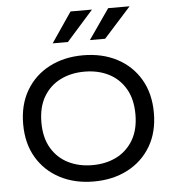

<svg xmlns="http://www.w3.org/2000/svg" viewBox="-60 -952 916 1017"><g transform="rotate(-5 398.5 -443.0)"><path d="M398 11Q297 11 218.5 -30Q140 -71 95.5 -146Q51 -221 51 -324Q51 -427 95.5 -502.5Q140 -578 218.5 -619Q297 -660 398 -660Q500 -660 578.5 -619Q657 -578 701.5 -502.5Q746 -427 746 -324Q746 -221 701.5 -146Q657 -71 578.5 -30Q500 11 398 11ZM398 -76Q470 -76 526 -104Q582 -132 615 -187.5Q648 -243 648 -324Q648 -406 615 -461.5Q582 -517 526 -545Q470 -573 398 -573Q327 -573 270.5 -545Q214 -517 181 -461.5Q148 -406 148 -324Q148 -243 181 -187.5Q214 -132 270.5 -104Q327 -76 398 -76ZM442 -737 553 -897H667L523 -737ZM244 -737 353 -897H467L325 -737Z"/></g></svg>

Font: Syne Medium
Style: Regular
Weight: 500
Designer: Lucas Descroix
Foundry: Bonjour Monde
Version: Version 2.200; ttfautohint (v1.8.4)